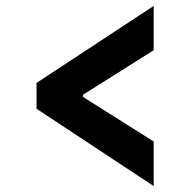

<svg xmlns="http://www.w3.org/2000/svg" viewBox="-20 -624 640 646"><path d="M497 2 103 -258V-345L497 -604V-455L259 -305V-298L497 -148Z"/></svg>

Font: IBM Plex Sans
Style: Bold
Weight: 700
Designer: Mike Abbink, Paul van der Laan, Pieter van Rosmalen
Foundry: Bold Monday
Version: Version 3.201